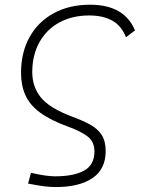

<svg xmlns="http://www.w3.org/2000/svg" viewBox="-20 -547 626 802"><path d="M212.4 234.4Q189.5 234.4 162.8 231Q136.2 227.5 97.2 219.7L109.4 174.8Q172.4 189.5 210.4 189.5Q287.6 189.5 331.1 165.8Q374.5 142.1 374.5 85.4Q374.5 44.9 346.2 23.2Q317.9 1.5 266.6 -17.1Q191.4 -44.4 147.9 -76.4Q104.5 -108.4 86.2 -149.2Q67.9 -189.9 67.9 -242.2Q67.9 -328.6 103.8 -392.6Q139.6 -456.5 204.6 -491.9Q269.5 -527.3 356.4 -527.3Q499.5 -527.3 543.9 -419.9L506.3 -391.6Q486.8 -440.4 448 -461.4Q409.2 -482.4 352.5 -482.4Q281.2 -482.4 227.8 -453.1Q174.3 -423.8 144.8 -370.8Q115.2 -317.9 114.7 -246.6Q114.7 -184.1 151.1 -139.4Q187.5 -94.7 284.2 -58.6Q327.1 -43 357.7 -25.9Q388.2 -8.8 404.8 16.8Q421.4 42.5 421.4 84.5Q421.4 159.7 366.2 197Q311 234.4 212.4 234.4Z"/></svg>

Font: CaskaydiaCove NF ExtraLight
Style: Italic
Weight: 200
Italic angle: -10°
Designer: Aaron Bell
Foundry: Saja Typeworks
Version: Version 2111.001; VTT 6.35;Nerd Fonts 3.2.1